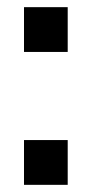

<svg xmlns="http://www.w3.org/2000/svg" viewBox="-20 -516 257 536"><path d="M47 -496H169V-371H47ZM47 -125H169V0H47Z"/></svg>

Font: Cabin SemiBold
Style: Regular
Weight: 600
Designer: Pablo Impallari
Foundry: Pablo Impallari. http://www.impallari.com Igino Marini. http://www.ikern.com
Version: Version 2.001